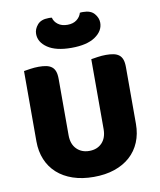

<svg xmlns="http://www.w3.org/2000/svg" viewBox="-94 -936 853 1026"><g transform="rotate(-10 332.0 -423.0)"><path d="M602 -224Q602 -170 583.5 -125.5Q565 -81 530 -49.5Q495 -18 445 -1Q395 16 332 16Q269 16 219 -1Q169 -18 134 -49.5Q99 -81 80.5 -125.5Q62 -170 62 -224V-606Q73 -608 97 -611.5Q121 -615 143 -615Q166 -615 183.5 -611.5Q201 -608 213 -599Q225 -590 231 -574Q237 -558 237 -532V-227Q237 -179 263.5 -152Q290 -125 332 -125Q375 -125 401 -152Q427 -179 427 -227V-606Q438 -608 462 -611.5Q486 -615 508 -615Q531 -615 548.5 -611.5Q566 -608 578 -599Q590 -590 596 -574Q602 -558 602 -532ZM334 -684Q250 -684 205 -714.5Q160 -745 160 -790Q160 -816 179.5 -839Q199 -862 240 -862Q245 -862 249 -862Q253 -862 258 -861Q263 -839 283 -824Q303 -809 334 -809Q365 -809 384.5 -824Q404 -839 410 -861Q415 -862 419 -862Q423 -862 428 -862Q469 -862 488.5 -839Q508 -816 508 -790Q508 -745 463 -714.5Q418 -684 334 -684Z"/></g></svg>

Font: Baloo Bhai
Style: Regular
Weight: 400
Designer: Supriya Tembe, Noopur Datye and Ek Type
Foundry: Ek Type
Version: Version 1.443;PS 1.000;hotconv 16.6.51;makeotf.lib2.5.65220;